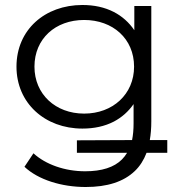

<svg xmlns="http://www.w3.org/2000/svg" viewBox="-20 -550 731 769"><path d="M323 199C410 199 475 178 520 135C540 116 556 91 567 62H650V11H580C584 -12 586 -37 586 -64V-526H518V-429C497 -460 469 -485 436 -502C399 -521 357 -530 310 -530C160 -530 46 -431 46 -283C46 -137 160 -35 310 -35C357 -35 399 -44 436 -63C468 -80 494 -103 515 -133V-56C515 -31 513 -9 509 11L288 12V62H489C483 72 476 81 468 89C437 120 388 136 321 136C240 136 163 109 114 64L78 118C133 170 227 199 323 199ZM317 -95C202 -95 118 -173 118 -283C118 -395 202 -470 317 -470C432 -470 517 -395 517 -283C517 -173 432 -95 317 -95Z"/></svg>

Font: Montserrat Z
Style: Regular
Weight: 400
Designer: Julieta Ulanovsky
Foundry: Julieta Ulanovsky
Version: Version 8.000